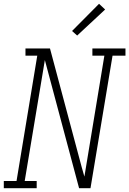

<svg xmlns="http://www.w3.org/2000/svg" viewBox="-35 -990 680 1010"><path d="M-15 0V-38H52L161 -697H99V-735H228L395 -110L409 -61L514 -697H451V-735H625V-697H557L441 0H381L201 -674L95 -38H158V0ZM371 -803 344 -827 486 -970 518 -940Z"/></svg>

Font: Iosevka Slab XLtExObl
Style: Regular
Weight: 200
Width: 7
Italic angle: -9°
Monospace: yes
Designer: Belleve Invis
Foundry: Belleve Invis
Version: Version 11.1.1; ttfautohint (v1.8.3)